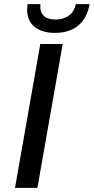

<svg xmlns="http://www.w3.org/2000/svg" viewBox="-20 -914 456 934"><path d="M176 -700H285L162 0H53ZM112 -868Q112 -876 114 -894H177Q176 -890 176 -881Q176 -852 194.5 -835.5Q213 -819 250 -819Q288 -819 314.5 -838Q341 -857 349 -894H416Q404 -827 361.5 -790.5Q319 -754 247 -754Q185 -754 148.5 -783Q112 -812 112 -868Z"/></svg>

Font: Sarabun Medium
Style: Italic
Weight: 500
Italic angle: -10°
Designer: Suppakit Chalermlarp | Katatrad Co.,Ltd.
Foundry: Cadson Demak Co.,Ltd.
Version: Version 1.000; ttfautohint (v1.6)